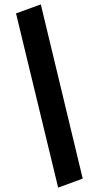

<svg xmlns="http://www.w3.org/2000/svg" viewBox="-20 -782 419 875"><path d="M245 73 53 -721 166 -762 357 32Z"/></svg>

Font: Nunito Sans 10pt Expanded
Style: Bold Italic
Weight: 700
Width: 7
Italic angle: -9°
Designer: Vernon Adams
Foundry: Vernon Adams
Version: Version 3.101;gftools[0.9.27]